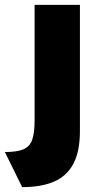

<svg xmlns="http://www.w3.org/2000/svg" viewBox="-62 -553 420 788"><path d="M-42 71Q7 71 33.5 60Q60 49 70 21Q80 -7 80 -59V-533H266V-15Q266 68 239.5 118.5Q213 169 160.5 192Q108 215 29 215Z"/></svg>

Font: Mach ExtraBold
Style: Regular
Weight: 800
Version: Version 1.002